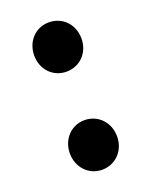

<svg xmlns="http://www.w3.org/2000/svg" viewBox="-113 -621 552 699"><g transform="rotate(-20 162.5 -271.5)"><path d="M162 -366C215 -366 254 -407 254 -461C254 -516 215 -557 162 -557C110 -557 71 -516 71 -461C71 -407 110 -366 162 -366ZM162 14C215 14 254 -28 254 -82C254 -136 215 -178 162 -178C110 -178 71 -136 71 -82C71 -28 110 14 162 14Z"/></g></svg>

Font: Source Han Sans Old Style Bold
Style: Regular
Weight: 700
Designer: Ryoko NISHIZUKA (kana & ideographs); Paul D. Hunt (Latin, Greek & Cyrillic); Wenlong ZHANG (bopomofo); Sandoll Communica
Foundry: Adobe Systems Incorporated
Version: Version 1.004;PS 1.004;hotconv 1.0.81;makeotf.lib2.5.63406